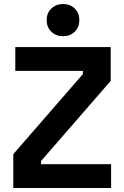

<svg xmlns="http://www.w3.org/2000/svg" viewBox="-20 -934 616 954"><path d="M46 0V-168L392 -566V-582H56V-700H530V-532L184 -134V-118H532V0ZM293 -754Q259 -754 235.5 -776Q212 -798 212 -834Q212 -870 235.5 -892Q259 -914 293 -914Q328 -914 351 -892Q374 -870 374 -834Q374 -798 351 -776Q328 -754 293 -754Z"/></svg>

Font: Space Grotesk Light
Style: Bold
Weight: 700
Version: Version 2.000